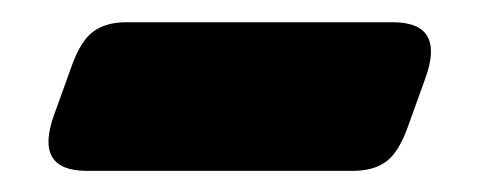

<svg xmlns="http://www.w3.org/2000/svg" viewBox="-20 -364 442 177"><path d="M342 -343.5Q391 -343.5 372 -291.5L356.5 -248.5Q348 -224 336.2 -215.2Q324.5 -206.5 305.5 -206.5H60Q11 -206.5 30 -258.5L45.5 -301.5Q54 -326 65.8 -334.8Q77.5 -343.5 96.5 -343.5Z"/></svg>

Font: Fraunces 9pt S050 Black
Style: Regular
Weight: 900
Version: Version 1.000; ttfautohint (v1.8.3)